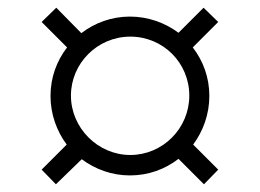

<svg xmlns="http://www.w3.org/2000/svg" viewBox="-20 -543 674 498"><path d="M317 -88C365 -88 408 -104 443 -131L509 -65L546 -103L481 -168C507 -203 523 -247 523 -294C523 -342 507 -385 480 -420L546 -486L508 -523L443 -458C408 -484 364 -500 317 -500C270 -500 226 -484 191 -457L126 -523L88 -486L154 -420C127 -385 111 -342 111 -294C111 -247 127 -203 153 -168L88 -103L125 -65L192 -130C227 -104 270 -88 317 -88ZM318 -141C234 -141 164 -211 164 -295C164 -379 233 -448 318 -448C403 -448 471 -380 471 -295C471 -210 402 -141 318 -141Z"/></svg>

Font: Uncut Sans Light
Style: Regular
Weight: 300
Designer: Kasper Nordkvist
Foundry: UNCUT.wtf
Version: Version 1.304;Glyphs 3.2 (3246)